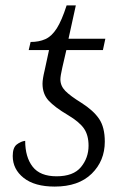

<svg xmlns="http://www.w3.org/2000/svg" viewBox="-20 -679 454 709"><path d="M182 10Q108 10 67.5 -22Q27 -54 27 -103Q27 -134 42 -145.5Q57 -157 73 -159Q73 -99 100.5 -63.5Q128 -28 189 -28Q251 -28 279 -62Q307 -96 307 -141Q307 -180 290 -204.5Q273 -229 231 -254Q182 -283 159.5 -307.5Q137 -332 137 -370Q137 -387 145 -420L161 -494H86L93 -524Q124 -524 147.5 -534.5Q171 -545 189.5 -574Q208 -603 226 -659H260L233 -536H369L360 -494H225L210 -429Q203 -398 203 -386Q203 -362 221 -343.5Q239 -325 281 -299Q325 -271 346 -240Q367 -209 367 -156Q367 -85 318.5 -37.5Q270 10 182 10Z"/></svg>

Font: Noto Serif Light
Style: Italic
Weight: 300
Italic angle: -12°
Designer: Monotype Design Team
Foundry: Monotype Imaging Inc.
Version: Version 2.013